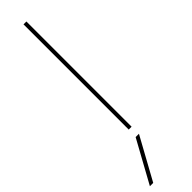

<svg xmlns="http://www.w3.org/2000/svg" viewBox="-359 -701 942 942"><g transform="rotate(-45 112.0 -230.0)"><path d="M9 270H-14L107 50H130ZM109 0V-730H129V0Z"/></g></svg>

Font: M PLUS 2 Thin
Style: Regular
Weight: 100
Designer: Coji Morishita
Foundry: UNDERFOREST DESIGN
Version: Version 1.001